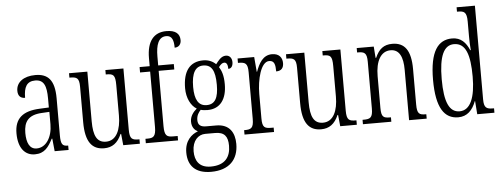

<svg xmlns="http://www.w3.org/2000/svg" viewBox="-59 -939 3525 1347"><g transform="rotate(-5 1703.5 -265.5)"><path d="M156 10C225 10 253 -32 283 -89H287L296 0H394V-31H391C354 -31 342 -44 342 -108V-369C342 -497 296 -544 207 -544C124 -544 72 -504 72 -445C72 -410 89 -391 122 -391C122 -466 143 -506 203 -506C264 -506 282 -461 282 -372V-309L218 -306C98 -301 40 -253 40 -148C40 -41 89 10 156 10ZM172 -30C123 -30 102 -76 102 -145C102 -225 135 -270 229 -275L283 -278V-191C283 -100 239 -30 172 -30Z M644 10C701 10 740 -18 767 -80H771L779 0H896V-31H893C845 -31 827 -38 827 -105V-536H700V-505H703C753 -505 767 -497 767 -424V-210C767 -111 735 -35 661 -35C597 -35 573 -85 573 -186V-536H444V-505H448C496 -505 513 -497 513 -435V-185C513 -46 559 10 644 10Z M938 0H1165V-31H1132C1090 -31 1072 -40 1072 -108V-498H1182V-536H1072V-598C1072 -681 1091 -736 1146 -736C1188 -736 1198 -699 1198 -650C1228 -650 1244 -671 1244 -699C1244 -744 1215 -771 1150 -771C1061 -771 1012 -711 1012 -593V-536H941V-498H1012V-108C1012 -40 993 -31 952 -31H938Z M1377 240C1505 240 1570 170 1570 60C1570 -18 1535 -81 1441 -81H1370C1333 -81 1312 -94 1312 -130C1312 -163 1327 -184 1342 -200C1353 -196 1376 -194 1390 -194C1481 -194 1526 -261 1526 -364C1526 -427 1513 -460 1496 -487C1511 -507 1522 -515 1535 -515C1552 -515 1560 -498 1560 -469C1582 -469 1593 -488 1593 -514C1593 -540 1579 -563 1550 -563C1516 -563 1494 -529 1478 -509C1458 -529 1428 -544 1390 -544C1296 -544 1246 -482 1246 -359C1246 -292 1274 -235 1315 -211C1290 -190 1267 -161 1267 -123C1267 -82 1288 -62 1309 -51C1264 -35 1215 7 1215 90C1215 182 1266 240 1377 240ZM1387 -229C1329 -229 1303 -275 1303 -364C1303 -463 1332 -508 1386 -508C1444 -508 1470 -467 1470 -365C1470 -273 1446 -229 1387 -229ZM1378 203C1296 203 1267 151 1267 86C1267 11 1310 -29 1359 -29H1429C1493 -29 1518 2 1518 68C1518 144 1482 203 1378 203Z M1633 0H1841V-31H1825C1778 -31 1761 -38 1761 -103V-275C1761 -375 1791 -499 1850 -499C1887 -499 1893 -469 1893 -422C1931 -422 1946 -444 1946 -476C1946 -516 1923 -545 1874 -545C1809 -545 1780 -488 1759 -431H1757L1748 -536H1631V-505H1634C1682 -505 1700 -497 1700 -433V-105C1700 -39 1682 -31 1635 -31H1633Z M2172 10C2229 10 2268 -18 2295 -80H2299L2307 0H2424V-31H2421C2373 -31 2355 -38 2355 -105V-536H2228V-505H2231C2281 -505 2295 -497 2295 -424V-210C2295 -111 2263 -35 2189 -35C2125 -35 2101 -85 2101 -186V-536H1972V-505H1976C2024 -505 2041 -497 2041 -435V-185C2041 -46 2087 10 2172 10Z M2467 0H2667V-31H2661C2615 -31 2599 -38 2599 -103V-326C2599 -433 2636 -500 2705 -500C2768 -500 2792 -443 2792 -355V0H2916V-31H2912C2867 -31 2851 -39 2851 -105V-355C2851 -486 2808 -544 2721 -544C2661 -544 2626 -516 2600 -456H2596L2590 -536H2470V-505H2475C2521 -505 2539 -497 2539 -433V-105C2539 -39 2521 -31 2474 -31H2467Z M3138 10C3201 10 3239 -30 3263 -93H3265L3272 0H3393V-31H3385C3340 -31 3322 -41 3322 -100V-760H3193V-729H3199C3243 -729 3262 -721 3262 -653V-554C3262 -518 3263 -483 3266 -452H3262C3239 -507 3204 -545 3142 -545C3043 -545 2984 -467 2984 -267C2984 -68 3041 10 3138 10ZM3151 -31C3079 -31 3045 -104 3045 -266C3045 -430 3081 -504 3152 -504C3235 -504 3263 -419 3263 -266C3263 -119 3227 -31 3151 -31Z"/></g></svg>

Font: Noto Serif Lao ExtraCondensed Light
Style: Regular
Weight: 300
Width: 2
Designer: Monotype Design Team
Foundry: Monotype Imaging Inc.
Version: Version 2.003